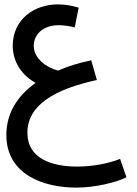

<svg xmlns="http://www.w3.org/2000/svg" viewBox="-20 -585 626 876"><path d="M328 271C413 271 508 248 557 224L528 140C472 162 401 175 331 175C220 175 105 140 105 21C105 -106 230 -178 422 -220L396 -310C341 -298 290 -283 245 -263C195 -275 134 -317 134 -376C134 -429 178 -470 247 -470C271 -470 298 -466 321 -460L339 -550C310 -559 277 -565 244 -565C136 -565 38 -497 38 -375C39 -296 86 -237 143 -207C59 -148 9 -68 9 31C9 212 180 271 328 271Z"/></svg>

Font: Noto Sans Arabic UI SmCn Md
Style: Regular
Weight: 500
Width: 4
Designer: Monotype Design Team, Nadine Chahine and Nizar Qandah
Foundry: Monotype Imaging Inc.
Version: Version 2.010